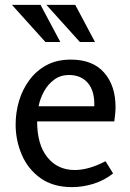

<svg xmlns="http://www.w3.org/2000/svg" viewBox="-20 -753 534 786"><path d="M270 -509Q360 -509 406.5 -455.5Q453 -402 453 -315Q453 -301 451.5 -286.5Q450 -272 448 -256H132Q132 -161 174 -109Q216 -57 286 -57Q343 -57 412 -93L443 -43Q408 -15 364 -1Q320 13 275 13Q197 13 145.5 -24Q94 -61 69 -120Q44 -179 44 -243Q44 -293 58 -340Q72 -387 100.5 -425.5Q129 -464 171 -486.5Q213 -509 270 -509ZM262 -446Q228 -446 202 -427Q176 -408 160 -378.5Q144 -349 138 -318H366Q368 -380 340 -413Q312 -446 262 -446ZM288 -733 369 -581H307L170 -733ZM146 -733 227 -581H166L29 -733Z"/></svg>

Font: Rosario Light
Style: Regular
Weight: 300
Designer: Hector Gatti
Foundry: Omnibus Type
Version: Version 1.101; ttfautohint (v1.8.1.43-b0c9)